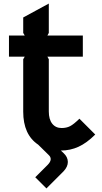

<svg xmlns="http://www.w3.org/2000/svg" viewBox="-20 -826 567 1066"><path d="M420.9 -167 508.8 -79.1Q461.9 -32.2 416 -11.2Q370.1 9.8 317.9 9.8L333 23.9Q356.4 45.9 356.7 73Q356.9 100.1 332 126L237.8 220.2L175.8 158.2L245.1 88.9Q275.4 57.6 250 34.2L191.9 -22.9Q108.9 -78.6 108.9 -206.1V-497.1L117.2 -511.2H29.8V-628.9H117.2L108.9 -643.1V-729L251 -806.2V-643.1L243.2 -628.9H439.9V-511.2H243.2L251 -497.1V-207Q251 -163.1 270 -139.2Q289.1 -115.2 321.8 -115.2Q349.1 -115.2 369.1 -125.5Q389.2 -135.7 420.9 -167Z"/></svg>

Font: Sinkin Sans 600 SemiBold
Style: Regular
Weight: 600
Designer: Keith Bates
Foundry: K-Type
Version: Sinkin Sans (version 1.0)  by Keith Bates   •   © 2014   www